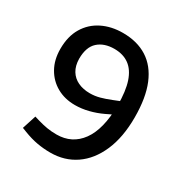

<svg xmlns="http://www.w3.org/2000/svg" viewBox="-166 -844 950 987"><g transform="rotate(30 309.0 -350.0)"><path d="M283.8 -710Q368.7 -710 428.6 -671.8Q488.5 -633.7 520.4 -556.9Q552.3 -480 552.3 -363.6Q552.3 -245.5 515.7 -161.8Q479.2 -78 414.9 -34Q350.6 10 266.4 10Q226.5 10 188.1 3.2Q149.8 -3.5 106.4 -20.3L81.3 -30L107.8 -112.3L134.7 -104.2Q164.5 -95.6 190.7 -91.1Q217 -86.7 247.2 -86.7Q339.1 -86.7 391.6 -158.9Q444 -231.1 445.5 -373.1Q445.5 -458.9 427.6 -512.1Q409.6 -565.3 374.4 -591Q339.2 -616.7 286.8 -617Q225.9 -617 189.9 -584.4Q153.9 -551.8 153.9 -482.2Q154.6 -440.6 171.8 -412.5Q189 -384.3 219.4 -370.1Q249.8 -355.8 289.8 -355.8Q319.1 -355.8 347.5 -363.5Q375.9 -371.2 409.4 -384.7L461.9 -405.7L468.1 -330.6L411 -303Q373.1 -285.1 333 -275.1Q293 -265 253.4 -265Q193.1 -265 146.2 -291.4Q99.2 -317.7 72.1 -365.7Q44.9 -413.6 44.9 -478.3Q44.9 -552.7 75.7 -604.2Q106.5 -655.8 160.6 -682.9Q214.7 -710 283.8 -710Z"/></g></svg>

Font: REM Medium
Style: Regular
Weight: 500
Designer: Octavio Pardo
Foundry: Ashler Design
Version: Version 1.005;gftools[0.9.28]